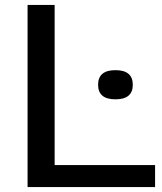

<svg xmlns="http://www.w3.org/2000/svg" viewBox="-20 -760 659 780"><path d="M92 0V-740H202V-89.5H610V0ZM449 -356.5Q378.5 -356.5 378.5 -415.5Q378.5 -475 449 -475Q519.5 -475 519.5 -415.5Q519.5 -356.5 449 -356.5Z"/></svg>

Font: Encode Sans Expanded Medium
Style: Regular
Weight: 500
Width: 7
Designer: Multiple Designers
Foundry: Impallari Type
Version: Version 3.000; ttfautohint (v1.8.3) -l 8 -r 50 -G 200 -x 14 